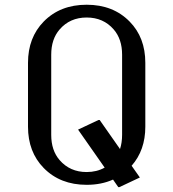

<svg xmlns="http://www.w3.org/2000/svg" viewBox="-20 -767 728 807"><path d="M567.9 -21 481.9 19.5H477.1L455.1 -12.2Q406.2 9.8 344.2 9.8Q232.9 9.8 163.6 -61Q97.7 -128.4 97.7 -234.4V-502.9Q97.7 -608.9 163.6 -676.3Q232.9 -747.1 344.2 -747.1Q455.6 -747.1 524.9 -676.3Q590.8 -609.4 590.8 -502.9V-234.4Q590.8 -135.7 533.2 -70.3ZM195.3 -200.2Q195.3 -134.8 230.5 -94.2Q273.9 -43.9 344.2 -43.9Q386.7 -43.9 419.9 -62.5L308.1 -222.2L394 -262.7H398.9L484.4 -140.6Q493.2 -167.5 493.2 -200.2V-537.1Q493.2 -602.5 458 -643.1Q414.6 -693.4 344.2 -693.4Q273.9 -693.4 230.5 -643.1Q195.3 -602.5 195.3 -537.1Z"/></svg>

Font: Nova Slim
Style: Book
Weight: 400
Version: Version 2.000